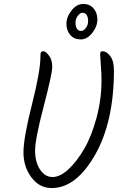

<svg xmlns="http://www.w3.org/2000/svg" viewBox="-20 -964 639 974"><path d="M391 -807Q404 -807 415.5 -822Q427 -837 427 -857Q427 -877 419.5 -888Q412 -899 399 -899Q386 -899 374.5 -883.5Q363 -868 363 -848.5Q363 -829 370.5 -818Q378 -807 391 -807ZM389 -764Q356 -764 336.5 -786.5Q317 -809 317 -843.5Q317 -878 343 -911Q369 -944 402 -944Q435 -944 454.5 -921.5Q474 -899 474 -864.5Q474 -830 448 -797Q422 -764 389 -764ZM495 -558Q495 -592 491.5 -634.5Q488 -677 488 -687.5Q488 -698 491 -701Q494 -704 502 -704Q520 -704 539 -679.5Q558 -655 558 -608Q558 -346 462 -178Q366 -10 242 -10Q180 -10 139.5 -64Q99 -118 99 -191Q99 -264 142 -433.5Q185 -603 185 -675Q185 -693 187.5 -698.5Q190 -704 201 -704Q212 -704 228.5 -682Q245 -660 245 -625Q245 -590 201.5 -424Q158 -258 158 -200Q158 -142 183 -104Q208 -66 246.5 -66Q285 -66 327.5 -105.5Q370 -145 407.5 -209.5Q445 -274 470 -367.5Q495 -461 495 -558Z"/></svg>

Font: Kalam Light
Style: Regular
Weight: 300
Version: Version 2.001;PS 1.0;hotconv 1.0.79;makeotf.lib2.5.61930; tt